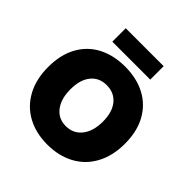

<svg xmlns="http://www.w3.org/2000/svg" viewBox="-235 -1090 1285 1285"><g transform="rotate(45 407.5 -448.0)"><path d="M44 -359Q44 -475 89.5 -557.5Q135 -640 217 -682.5Q299 -725 407 -725Q516 -725 598 -682Q680 -639 725.5 -556.5Q771 -474 771 -359Q771 -244 725.5 -160Q680 -76 597.5 -31.5Q515 13 407 13Q299 13 217 -31.5Q135 -76 89.5 -160Q44 -244 44 -359ZM562 -359Q562 -449 520.5 -499.5Q479 -550 407 -550Q337 -550 296 -499.5Q255 -449 255 -359Q255 -268 296 -215Q337 -162 407 -162Q478 -162 520 -215Q562 -268 562 -359ZM228 -909H587V-782H228Z"/></g></svg>

Font: Nebula Sans Black
Style: Regular
Weight: 900
Designer: Paul D. Hunt for Adobe (as Source Sans)
Foundry: Nebula Entertainment & Broadcasting LLC
Version: Version 1.010